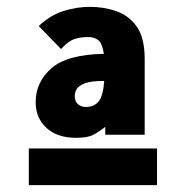

<svg xmlns="http://www.w3.org/2000/svg" viewBox="-20 -660 540 560"><path d="M202 -258Q147 -258 115.5 -287Q84 -316 84 -362Q84 -420 129.5 -460.5Q175 -501 283 -503Q278 -534 266.5 -543Q255 -552 237 -552Q215 -552 197 -546Q179 -540 158 -517L93 -584Q127 -616 165.5 -628Q204 -640 242 -640Q284 -640 320.5 -627Q357 -614 379.5 -581.5Q402 -549 402 -488V-267H287V-290Q268 -275 251.5 -266.5Q235 -258 202 -258ZM198 -380Q198 -364 207.5 -356Q217 -348 230 -348Q255 -348 268 -364.5Q281 -381 284 -424Q244 -424 226 -416.5Q208 -409 203 -399Q198 -389 198 -380ZM64 -227H438V-120H64Z"/></svg>

Font: Inconsolata Black
Style: Regular
Weight: 900
Monospace: yes
Designer: Raph Levien, Cyreal, Brenton Simpson
Foundry: Raph Levien, Cyreal, Google
Version: Version 3.001; ttfautohint (v1.8.2.53-6de2)